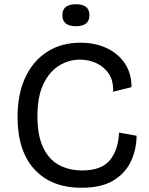

<svg xmlns="http://www.w3.org/2000/svg" viewBox="-20 -875 707 908"><path d="M366 13Q223 13 143 -74Q63 -161 63 -322Q63 -430 99.5 -508.5Q136 -587 203 -630Q270 -673 360 -673Q430 -673 484.5 -647.5Q539 -622 570.5 -575Q602 -528 602 -463L515 -441Q517 -492 495 -525.5Q473 -559 436.5 -576Q400 -593 358 -593Q306 -593 260 -565Q214 -537 185.5 -478Q157 -419 157 -325Q157 -234 184 -177.5Q211 -121 258.5 -95Q306 -69 369 -69Q461 -69 500.5 -118.5Q540 -168 543 -248L626 -233Q625 -165 598 -109.5Q571 -54 514.5 -20.5Q458 13 366 13ZM339 -751Q275 -751 275 -803Q275 -855 339 -855Q403 -855 403 -803Q403 -751 339 -751Z"/></svg>

Font: Bricolage Grotesque 10pt
Style: Regular
Weight: 400
Designer: Mathieu Triay
Foundry: Atelier Triay
Version: Version 1.000; ttfautohint (v1.8.4.7-5d5b);gftools[0.9.32]